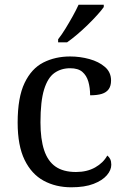

<svg xmlns="http://www.w3.org/2000/svg" viewBox="-20 -786 532 816"><path d="M283 10Q217 10 165.5 -18Q114 -46 84.5 -106.5Q55 -167 55 -265Q55 -372 84.5 -433.5Q114 -495 164.5 -520.5Q215 -546 278 -546Q320 -546 360 -535Q400 -524 426 -501.5Q452 -479 452 -444Q452 -421 442 -407Q432 -393 412.5 -387Q393 -381 363 -381Q363 -413 355.5 -439Q348 -465 330 -480.5Q312 -496 278 -496Q240 -496 211.5 -476Q183 -456 167.5 -406Q152 -356 152 -266Q152 -195 167.5 -148Q183 -101 216 -78Q249 -55 303 -55Q350 -55 384.5 -74.5Q419 -94 436 -125Q444 -119 448.5 -109.5Q453 -100 453 -86Q453 -63 434 -41Q415 -19 377.5 -4.5Q340 10 283 10ZM227 -619Q242 -638 258 -664Q274 -690 289 -717Q304 -744 314 -766H421V-756Q412 -743 394 -723Q376 -703 353.5 -681Q331 -659 308 -639.5Q285 -620 265 -606H227Z"/></svg>

Font: Noto Serif Gujarati
Style: Regular
Weight: 400
Designer: Universal Thirst, Indian Type Foundry and the Monotype Design Team
Foundry: Monotype Imaging Inc.
Version: Version 2.102